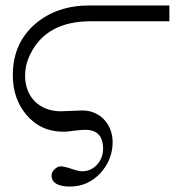

<svg xmlns="http://www.w3.org/2000/svg" viewBox="-20 -471 657 704"><path d="M601 -451H308C229 -451 163 -429 110 -384C55 -337 27 -274 27 -196C27 -139 43 -90 76 -51C111 -9 156 12 213 12C222 12 236 11 253 8C271 6 284 5 293 5C336 5 358 28 358 75C358 119 325 157 282 157C273 157 259 154 242 148C225 142 211 139 202 139C187 139 169 157 169 172C169 199 192 213 237 213C280 213 317 197 348 164C378 131 393 93 393 50C393 -15 347 -66 282 -66C265 -66 220 -63 203 -63C124 -63 72 -116 72 -193C72 -222 79 -249 92 -274C131 -353 205 -393 312 -393H601Z"/></svg>

Font: Veleka
Style: Regular
Weight: 400
Designer: Stefan Peev, Context Ltd, 2016; SIL International, 1997-2014.
Foundry: Stefan Peev, Context Ltd, 2016
Version: Version 1.000